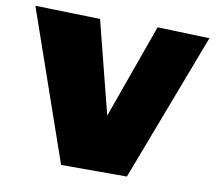

<svg xmlns="http://www.w3.org/2000/svg" viewBox="-78 -824 1006 885"><g transform="rotate(10 425.5 -381.0)"><path d="M18 -732 322 -724 432 -291 590 -732 834 -724 570 -30H262Z"/></g></svg>

Font: LONDON PRESLEY
Style: Regular
Weight: 400
Version: Version 001.000